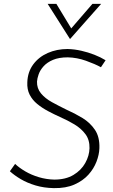

<svg xmlns="http://www.w3.org/2000/svg" viewBox="-20 -964 583 991"><path d="M501 -617Q470 -634 423.5 -650.5Q377 -667 330 -668Q284 -668 253.5 -655Q223 -642 205 -622Q187 -602 179.5 -580.5Q172 -559 171 -543Q170 -508 191.5 -482Q213 -456 248.5 -436.5Q284 -417 323 -398Q366 -379 405.5 -355Q445 -331 470 -294Q495 -257 493 -199Q492 -166 478 -129.5Q464 -93 436 -62Q408 -31 364 -11.5Q320 8 258 7Q206 6 163 -7Q120 -20 87 -39.5Q54 -59 31 -80L58 -118Q79 -98 110.5 -79.5Q142 -61 180.5 -49.5Q219 -38 260 -37Q319 -37 359 -61Q399 -85 420 -122.5Q441 -160 442 -199Q443 -242 421 -271.5Q399 -301 364 -322Q329 -343 290 -360Q259 -374 228 -390.5Q197 -407 172 -427.5Q147 -448 133 -475.5Q119 -503 121 -540Q123 -593 151.5 -631.5Q180 -670 226.5 -690.5Q273 -711 329 -711Q365 -710 400 -702Q435 -694 467 -681.5Q499 -669 525 -653ZM271 -944 354 -807 337 -805 457 -944H502L342 -763H341L226 -944Z"/></svg>

Font: Josefin Sans Thin Light
Style: Italic
Weight: 300
Italic angle: -7°
Version: Version 2.000